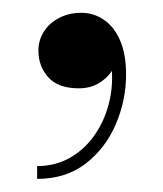

<svg xmlns="http://www.w3.org/2000/svg" viewBox="-20 -128 254 300"><path d="M38 151.5V131.5Q67 131.5 90.2 118Q113.5 104.5 129.2 81Q145 57.5 151.5 27.8Q158 -2 153 -35H159.5Q161 -26.5 154 -16Q147 -5.5 134 2.2Q121 10 103 10Q71 10 55.5 -7.2Q40 -24.5 40 -49Q40 -65.5 48.8 -79Q57.5 -92.5 72.8 -100.2Q88 -108 107 -108Q126.5 -108 142.5 -97Q158.5 -86 167.8 -64.5Q177 -43 177 -11.5Q177 28.5 161 66Q145 103.5 114 127.5Q83 151.5 38 151.5Z"/></svg>

Font: Bodoni Moda
Style: Regular
Weight: 400
Designer: Owen Earl
Foundry: indestructible type
Version: Version 2.005